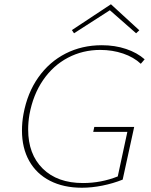

<svg xmlns="http://www.w3.org/2000/svg" viewBox="-20 -875 708 900"><path d="M118 -338Q112 -302 112 -268Q112 -152 180.5 -84.5Q249 -17 369 -17Q454 -17 532 -48L577 -257H417L422 -280H609L555 -33Q510 -15 460 -5Q410 5 364 5Q278 5 214.5 -27.5Q151 -60 117 -120.5Q83 -181 83 -263Q83 -302 90 -340Q108 -439 159.5 -512Q211 -585 287.5 -624Q364 -663 457 -663Q519 -663 571 -645.5Q623 -628 658 -597L640 -576Q607 -607 557 -624Q507 -641 450 -641Q368 -641 298.5 -604.5Q229 -568 182 -499.5Q135 -431 118 -338ZM618 -719 495 -827 327 -719 317 -734 500 -855 633 -733Z"/></svg>

Font: Ysabeau Extralight
Style: Italic
Weight: 200
Italic angle: -12°
Designer: Christian Thalmann (Catharsis Fonts)
Version: Version 0.003